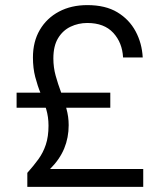

<svg xmlns="http://www.w3.org/2000/svg" viewBox="-20 -732 640 752"><path d="M87 0V-55Q112 -83 130.5 -108.5Q149 -134 159.5 -165.5Q170 -197 170 -240Q170 -274 161 -304.5Q152 -335 139.5 -365.5Q127 -396 118 -430.5Q109 -465 109 -507Q109 -569 136 -615Q163 -661 211 -686.5Q259 -712 322 -712Q393 -712 439.5 -684Q486 -656 511 -609.5Q536 -563 539 -507H462Q459 -565 423.5 -603.5Q388 -642 322 -642Q287 -642 256.5 -627.5Q226 -613 207.5 -582.5Q189 -552 189 -503Q189 -468 198 -435.5Q207 -403 219 -371Q231 -339 240 -307Q249 -275 249 -242Q249 -193 231.5 -150.5Q214 -108 176 -70H541V0ZM45 -310V-369H412V-310Z"/></svg>

Font: DM Sans 24pt
Style: Regular
Weight: 400
Designer: Colophon Foundry, Jonny Pinhorn
Foundry: Colophon Foundry
Version: Version 4.004;gftools[0.9.30]